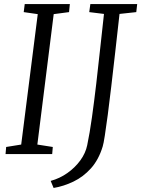

<svg xmlns="http://www.w3.org/2000/svg" viewBox="-20 -763 700 951"><path d="M7.5 0 10.5 -35 85 -47 167 -693 97.5 -703 102.5 -743H326L322 -703L246 -693L165 -47L241.5 -35L238.5 0ZM245.5 168 231 133Q275.5 121 313.5 94.2Q351.5 67.5 377.8 31.5Q404 -4.5 412 -44Q424.5 -103.5 435.5 -182.2Q446.5 -261 456.8 -348.8Q467 -436.5 476.5 -525.2Q486 -614 495 -694L422 -703L427.5 -743H659.5L655 -703L572 -694Q561 -596.5 550.8 -505.5Q540.5 -414.5 531.2 -335.5Q522 -256.5 513.8 -194.2Q505.5 -132 499.2 -91.5Q493 -51 488.5 -37Q468.5 28.5 430.5 70.8Q392.5 113 344.2 136.2Q296 159.5 245.5 168Z"/></svg>

Font: Merriweather Light
Style: Italic
Weight: 300
Italic angle: -7.8°
Designer: Eben Sorkin
Foundry: Eben Sorkin
Version: Version 2.101